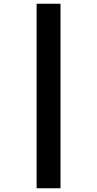

<svg xmlns="http://www.w3.org/2000/svg" viewBox="-20 -784 520 1028"><path d="M176 -764V224H304V-764Z"/></svg>

Font: Noto Sans Bengali SemiCondensed ExtraBold
Style: Regular
Weight: 800
Width: 4
Designer: Joana Ranito - Universal Thirst; Jelle Bosma - Monotype Design Team
Foundry: Universal Thirst ehf.
Version: Version 3.000